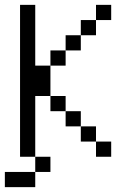

<svg xmlns="http://www.w3.org/2000/svg" viewBox="-20 -645 540 790"><path d="M125 -375H187.5V-250H125V0H62.5V-625H125ZM0 62.5H125V125H0ZM125 0H187.5V62.5H125ZM187.5 -250H250V-187.5H187.5ZM187.5 -437.5H250V-375H187.5ZM250 -187.5H312.5V-125H250ZM250 -500H312.5V-437.5H250ZM312.5 -125H375V-62.5H312.5ZM312.5 -562.5H375V-500H312.5ZM375 -62.5H437.5V0H375ZM375 -625H437.5V-562.5H375Z"/></svg>

Font: ChillBitmapSE 16px
Style: Regular
Weight: 400
Designer: Designed by Warren2060
Foundry: ChillType
Version: Version 1.000